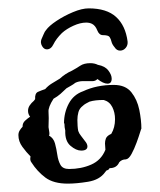

<svg xmlns="http://www.w3.org/2000/svg" viewBox="-20 -438 382 459"><path d="M142 1Q108 1 88.5 -13.5Q69 -28 55 -50Q51 -55 53 -64Q43 -74 33.5 -87Q24 -100 24 -115Q24 -121 27 -126Q30 -131 34 -135V-136Q34 -144 40 -149.5Q46 -155 52 -159Q47 -165 47 -173Q47 -180 51 -186Q55 -192 61 -197L64 -201Q63 -215 71 -218.5Q79 -222 88 -225Q95 -233 104 -238.5Q113 -244 123 -250Q136 -262 152 -269Q163 -275 172 -281Q181 -287 196 -287Q201 -287 205.5 -286Q210 -285 214 -283Q231 -280 239 -269.5Q247 -259 247 -250Q247 -238 237 -238Q227 -238 213 -249Q208 -244 201 -244H177Q173 -244 168.5 -243Q164 -242 160 -240Q155 -236 149.5 -233Q144 -230 139 -227Q132 -220 124.5 -213.5Q117 -207 108 -202Q95 -182 96 -170.5Q97 -159 96 -134Q96 -133 97.5 -124.5Q99 -116 97 -114Q108 -108 111.5 -95Q115 -82 117 -68Q119 -54 124.5 -44Q130 -34 145 -34Q174 -34 198 -44.5Q222 -55 232 -80Q232 -84 231.5 -87.5Q231 -91 231 -95Q231 -101 233 -106.5Q235 -112 242 -116L246 -118Q255 -133 255 -153Q255 -169 248.5 -182Q242 -195 228 -199Q207 -199 194 -195Q190 -193 185.5 -190.5Q181 -188 178 -185Q170 -179 167.5 -170Q165 -161 165 -151Q165 -144 165.5 -137Q166 -130 167 -125Q169 -119 173.5 -113.5Q178 -108 183 -101Q189 -94 189 -88Q189 -78 174 -78Q162 -78 148.5 -89.5Q135 -101 136 -126Q135 -130 134.5 -134Q134 -138 134 -143H133Q133 -169 144.5 -190.5Q156 -212 179 -220Q211 -235 252 -235Q280 -235 294 -217.5Q308 -200 313 -175.5Q318 -151 318 -130Q318 -132 315 -122Q312 -112 306.5 -97Q301 -82 294.5 -70Q288 -58 281 -57Q271 -57 265 -50Q259 -36 242 -36L240 -33Q239 -32 237.5 -31.5Q236 -31 234 -30L231 -26Q218 -8 190.5 -3.5Q163 1 142 1ZM92 -320Q85 -320 80.5 -328Q76 -336 79 -344Q81 -348 84 -355.5Q87 -363 90 -366Q97 -376 115 -388Q133 -400 154.5 -409Q176 -418 192 -418Q235 -418 257.5 -397.5Q280 -377 285 -339Q286 -330 280.5 -323.5Q275 -317 267 -317Q259 -317 254 -325Q248 -332 246.5 -338.5Q245 -345 242 -349.5Q239 -354 226 -354Q217 -354 212.5 -365.5Q208 -377 200 -381Q194 -384 186 -384Q172 -384 155.5 -376.5Q139 -369 128 -359Q114 -345 108 -332.5Q102 -320 92 -320Z"/></svg>

Font: RU Serius
Style: Regular
Weight: 400
Designer: Robert E. Leuschke
Foundry: Robert E. Leuschke
Version: Version 1.011; ttfautohint (v1.8.3)